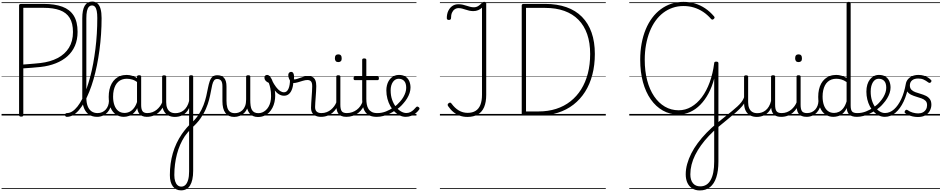

<svg xmlns="http://www.w3.org/2000/svg" viewBox="-20 -1477 12039 2455"><path d="M251 14Q224 14 224 -5V-1408Q224 -1418 231 -1422.5Q238 -1427 252 -1427H538Q680 -1427 776.5 -1391.5Q873 -1356 922.5 -1277.5Q972 -1199 972 -1070Q972 -970 938.5 -892Q905 -814 842.5 -758Q780 -702 693 -667.5Q606 -633 500 -621Q441 -615 386 -610.5Q331 -606 278 -603V-5Q278 5 272 9.5Q266 14 251 14ZM278 -652Q311 -655 349 -657.5Q387 -660 425.5 -664Q464 -668 497 -671Q623 -686 716.5 -734.5Q810 -783 861.5 -866.5Q913 -950 913 -1068Q913 -1180 871 -1248Q829 -1316 745.5 -1346.5Q662 -1377 538 -1377H278ZM0 928H1047V938H0ZM0 -20H1047V0H0ZM0 -505H1047V-500H0ZM0 -1448H1047V-1438H0Z M835 17Q823 17 817 9.5Q811 2 811 -7Q811 -16 817 -23.5Q823 -31 835 -31Q871 -31 905 -53Q939 -75 971 -115.5Q1003 -156 1032 -213Q1061 -270 1086 -340.5Q1111 -411 1133 -493Q1155 -575 1171.5 -665Q1188 -755 1200 -851Q1212 -947 1218 -1046.5Q1224 -1146 1224 -1246Q1224 -1258 1232.5 -1264.5Q1241 -1271 1251.5 -1271Q1262 -1271 1270.5 -1264.5Q1279 -1258 1279 -1246Q1279 -1141 1272 -1038Q1265 -935 1251.5 -834.5Q1238 -734 1219 -640.5Q1200 -547 1175.5 -462Q1151 -377 1121.5 -304Q1092 -231 1059.5 -172Q1027 -113 990.5 -70.5Q954 -28 915 -5.5Q876 17 835 17ZM1222 17Q1161 17 1118.5 -11.5Q1076 -40 1054 -95Q1032 -150 1032 -229V-1243Q1032 -1351 1063.5 -1404Q1095 -1457 1159 -1457Q1199 -1457 1226 -1433.5Q1253 -1410 1266 -1363Q1279 -1316 1279 -1246Q1279 -1233 1270.5 -1227Q1262 -1221 1251.5 -1221Q1241 -1221 1232.5 -1227Q1224 -1233 1224 -1246Q1224 -1301 1217 -1336.5Q1210 -1372 1195 -1389.5Q1180 -1407 1157 -1407Q1133 -1407 1116.5 -1389.5Q1100 -1372 1092 -1336Q1084 -1300 1084 -1243V-229Q1084 -165 1100.5 -121Q1117 -77 1149.5 -54Q1182 -31 1228 -31Q1239 -31 1244.5 -23.5Q1250 -16 1249.5 -7Q1249 2 1242 9.5Q1235 17 1222 17ZM892 928H1286V938H892ZM892 -20H1286V0H892ZM892 -505H1286V-500H892ZM892 -1448H1286V-1438H892Z M1221 17Q1210 17 1204.5 9.5Q1199 2 1199.5 -7Q1200 -16 1207 -23.5Q1214 -31 1227 -31Q1260 -31 1286.5 -43Q1313 -55 1332 -76Q1351 -97 1361.5 -125Q1372 -153 1373 -186Q1374 -198 1383 -201.5Q1392 -205 1400.5 -201.5Q1409 -198 1408 -186Q1407 -142 1392.5 -104.5Q1378 -67 1353.5 -40Q1329 -13 1295 2Q1261 17 1221 17ZM1286 928V938ZM1286 -20V0ZM1286 -505V-500ZM1286 -1448V-1438Z M1563 17Q1508 17 1464 -12Q1420 -41 1395 -98Q1370 -155 1370 -238Q1370 -288 1379.5 -331Q1389 -374 1408 -408.5Q1427 -443 1454.5 -467.5Q1482 -492 1518.5 -505.5Q1555 -519 1600 -519Q1638 -519 1674.5 -506.5Q1711 -494 1747 -470V-419Q1707 -449 1672 -459.5Q1637 -470 1601 -470Q1569 -470 1541.5 -460.5Q1514 -451 1492.5 -432Q1471 -413 1456.5 -385.5Q1442 -358 1434 -322Q1426 -286 1426 -242Q1426 -180 1442.5 -133Q1459 -86 1491.5 -59.5Q1524 -33 1573 -33Q1607 -33 1639 -49Q1671 -65 1697.5 -101.5Q1724 -138 1741 -202L1759 -159Q1738 -85 1704.5 -47Q1671 -9 1633.5 4Q1596 17 1563 17ZM1859 17Q1825 17 1801 7Q1777 -3 1762 -22Q1747 -41 1739.5 -69Q1732 -97 1732 -132V-495Q1732 -506 1739 -510.5Q1746 -515 1760 -515Q1773 -515 1779 -510.5Q1785 -506 1785 -496V-133Q1785 -81 1802 -56Q1819 -31 1865 -31Q1872 -31 1876 -23.5Q1880 -16 1879.5 -7Q1879 2 1874.5 9.5Q1870 17 1859 17ZM1286 928H1921V938H1286ZM1286 -20H1921V0H1286ZM1286 -505H1921V-500H1286ZM1286 -1448H1921V-1438H1286Z M1856 17Q1845 17 1839.5 9.5Q1834 2 1834.5 -7Q1835 -16 1842 -23.5Q1849 -31 1862 -31Q1899 -31 1930 -43Q1961 -55 1985 -75Q2009 -95 2027 -120Q2045 -145 2055 -172Q2059 -183 2068 -182.5Q2077 -182 2083 -174.5Q2089 -167 2086 -157Q2075 -124 2055 -93Q2035 -62 2006.5 -37Q1978 -12 1940 2.5Q1902 17 1856 17ZM1921 928V938ZM1921 -20V0ZM1921 -505V-500ZM1921 -1448V-1438Z M2295 957Q2228 957 2190 906Q2152 855 2152 762Q2152 687 2161.5 617Q2171 547 2190 481.5Q2209 416 2238 354.5Q2267 293 2306 236Q2322 214 2337.5 193.5Q2353 173 2369 155Q2385 137 2398 124V-96Q2383 -63 2361.5 -41Q2340 -19 2316 -6Q2292 7 2266.5 12.5Q2241 18 2216 18Q2168 18 2131 -1.5Q2094 -21 2073.5 -61.5Q2053 -102 2053 -166V-496Q2053 -505 2059 -509.5Q2065 -514 2078 -514Q2092 -514 2098.5 -509.5Q2105 -505 2105 -496V-171Q2105 -127 2117.5 -95.5Q2130 -64 2156 -47Q2182 -30 2223 -30Q2252 -30 2279 -39Q2306 -48 2329 -66.5Q2352 -85 2370 -115Q2388 -145 2398 -186V-496Q2398 -506 2404.5 -510.5Q2411 -515 2425 -515Q2438 -515 2444 -510.5Q2450 -506 2450 -496V707Q2450 770 2439.5 817Q2429 864 2409.5 895.5Q2390 927 2361 942Q2332 957 2295 957ZM2298 909Q2329 909 2351 887.5Q2373 866 2385.5 822.5Q2398 779 2398 715V197Q2390 205 2380.5 216Q2371 227 2362 239.5Q2353 252 2342 266Q2309 316 2284 373.5Q2259 431 2242.5 494Q2226 557 2217.5 624.5Q2209 692 2209 762Q2209 807 2219.5 840Q2230 873 2250 891Q2270 909 2298 909ZM1921 928H2586V938H1921ZM1921 -20H2586V0H1921ZM1921 -505H2586V-500H1921ZM1921 -1448H2586V-1438H1921Z M2430 161Q2425 166 2419.5 160.5Q2414 155 2411 143.5Q2408 132 2410 120.5Q2412 109 2421 102Q2483 47 2521.5 -13.5Q2560 -74 2582.5 -133.5Q2605 -193 2617.5 -249Q2630 -305 2639.5 -353.5Q2649 -402 2661.5 -438.5Q2674 -475 2696.5 -495Q2719 -515 2759 -515Q2770 -515 2775 -508Q2780 -501 2779.5 -491.5Q2779 -482 2773 -474.5Q2767 -467 2756 -467Q2730 -467 2716 -447Q2702 -427 2693.5 -391Q2685 -355 2676.5 -307Q2668 -259 2653.5 -202.5Q2639 -146 2612.5 -84.5Q2586 -23 2542 39.5Q2498 102 2430 161ZM2586 928H2692V938H2586ZM2586 -20H2692V0H2586ZM2586 -505H2692V-500H2586ZM2586 -1448H2692V-1438H2586Z M2974 18Q2938 18 2910 5.5Q2882 -7 2862.5 -32.5Q2843 -58 2833.5 -96Q2824 -134 2824 -184V-374Q2824 -424 2807 -445.5Q2790 -467 2756 -467Q2745 -467 2739 -474.5Q2733 -482 2733.5 -491.5Q2734 -501 2740 -508Q2746 -515 2758 -515Q2787 -515 2809 -506.5Q2831 -498 2846 -480Q2861 -462 2868.5 -435Q2876 -408 2876 -370V-189Q2876 -138 2886.5 -102Q2897 -66 2920.5 -48Q2944 -30 2984 -30Q3009 -30 3034 -39Q3059 -48 3080.5 -68.5Q3102 -89 3114.5 -122.5Q3127 -156 3127 -205V-496Q3127 -506 3133.5 -510.5Q3140 -515 3154 -515Q3168 -515 3174 -510.5Q3180 -506 3180 -496V-204Q3180 -158 3184.5 -125.5Q3189 -93 3201 -72Q3213 -51 3233.5 -40.5Q3254 -30 3284 -30Q3310 -30 3333.5 -39.5Q3357 -49 3377.5 -67Q3398 -85 3413.5 -111.5Q3429 -138 3437.5 -172Q3446 -206 3446 -247Q3446 -304 3437.5 -345Q3429 -386 3417 -417Q3388 -430 3374.5 -447Q3361 -464 3361 -483Q3361 -496 3369 -507.5Q3377 -519 3395 -519Q3418 -519 3437 -493Q3456 -467 3470 -425.5Q3484 -384 3491.5 -338.5Q3499 -293 3499 -255Q3499 -213 3490 -172.5Q3481 -132 3463 -97.5Q3445 -63 3418.5 -37Q3392 -11 3357 4Q3322 19 3277 19Q3243 19 3216 7Q3189 -5 3170 -29Q3151 -53 3140 -90Q3126 -55 3100.5 -31Q3075 -7 3042.5 5.5Q3010 18 2974 18ZM2692 928H3580V938H2692ZM2692 -20H3580V0H2692ZM2692 -505H3580V-500H2692ZM2692 -1448H3580V-1438H2692Z M3612 -253Q3578 -253 3547 -271.5Q3516 -290 3486 -329Q3456 -368 3424 -429Q3417 -443 3423.5 -451Q3430 -459 3441 -459Q3452 -459 3458 -448Q3485 -397 3510.5 -363.5Q3536 -330 3561 -313.5Q3586 -297 3612 -297Q3648 -297 3668 -341Q3688 -385 3688 -463Q3688 -473 3694.5 -478Q3701 -483 3709.5 -483Q3718 -483 3725 -477Q3732 -471 3732 -459Q3732 -393 3717.5 -347Q3703 -301 3676.5 -277Q3650 -253 3612 -253ZM3580 928V938ZM3580 -20V0ZM3580 -505V-500ZM3580 -1448V-1438Z M4084 17Q4059 17 4036 11Q4013 5 3995 -8.5Q3977 -22 3967 -44Q3957 -66 3957 -97Q3957 -124 3959.5 -159Q3962 -194 3964.5 -232.5Q3967 -271 3969.5 -307Q3972 -343 3972 -374Q3972 -419 3956.5 -436.5Q3941 -454 3910 -454Q3885 -454 3852.5 -444Q3820 -434 3788 -424.5Q3756 -415 3730 -415Q3714 -415 3699.5 -431.5Q3685 -448 3675.5 -471.5Q3666 -495 3666 -514Q3666 -527 3670 -536.5Q3674 -546 3682.5 -552Q3691 -558 3702 -558Q3722 -558 3731 -540Q3740 -522 3740 -497Q3740 -488 3739.5 -479Q3739 -470 3738 -462Q3755 -461 3775.5 -467Q3796 -473 3819.5 -482Q3843 -491 3868 -497.5Q3893 -504 3919 -504Q3955 -504 3978 -491Q4001 -478 4012.5 -449.5Q4024 -421 4024 -376Q4024 -345 4021.5 -308.5Q4019 -272 4016.5 -235Q4014 -198 4011.5 -165Q4009 -132 4009 -108Q4009 -68 4030 -49.5Q4051 -31 4090 -31Q4101 -31 4106 -23.5Q4111 -16 4110.5 -7Q4110 2 4103.5 9.5Q4097 17 4084 17ZM3580 928H4148V938H3580ZM3580 -20H4148V0H3580ZM3580 -505H4148V-500H3580ZM3580 -1448H4148V-1438H3580Z M4083 17Q4072 17 4066.5 9.5Q4061 2 4061.5 -7Q4062 -16 4069 -23.5Q4076 -31 4089 -31Q4126 -31 4157 -43Q4188 -55 4212 -75Q4236 -95 4254 -120Q4272 -145 4282 -172Q4286 -183 4295 -182.5Q4304 -182 4310 -174.5Q4316 -167 4313 -157Q4302 -124 4282 -93Q4262 -62 4233.5 -37Q4205 -12 4167 2.5Q4129 17 4083 17ZM4148 928V938ZM4148 -20V0ZM4148 -505V-500ZM4148 -1448V-1438Z M4410 17Q4372 17 4346.5 6.5Q4321 -4 4306.5 -24Q4292 -44 4286 -72.5Q4280 -101 4280 -137V-496Q4280 -506 4286 -510.5Q4292 -515 4305 -515Q4319 -515 4325.5 -510.5Q4332 -506 4332 -496V-137Q4332 -82 4348.5 -56.5Q4365 -31 4416 -31Q4425 -31 4429.5 -23.5Q4434 -16 4433.5 -7Q4433 2 4427.5 9.5Q4422 17 4410 17ZM4306 -683Q4284 -683 4273 -695.5Q4262 -708 4262 -732Q4262 -757 4273 -769.5Q4284 -782 4306 -782Q4327 -782 4338 -769.5Q4349 -757 4349 -732Q4350 -707 4338.5 -695Q4327 -683 4306 -683ZM4148 928H4473V938H4148ZM4148 -20H4473V0H4148ZM4148 -505H4473V-500H4148ZM4148 -1448H4473V-1438H4148Z M4408 17Q4397 17 4391.5 9.5Q4386 2 4386.5 -7Q4387 -16 4394 -23.5Q4401 -31 4414 -31Q4451 -31 4483.5 -42.5Q4516 -54 4542.5 -74Q4569 -94 4588 -121.5Q4607 -149 4617 -182Q4620 -193 4629.5 -192Q4639 -191 4645.5 -184Q4652 -177 4649 -167Q4637 -125 4615 -91.5Q4593 -58 4561.5 -33.5Q4530 -9 4491 4Q4452 17 4408 17ZM4473 928V938ZM4473 -20V0ZM4473 -505V-500ZM4473 -1448V-1438Z M4797 17Q4746 17 4710.5 2Q4675 -13 4653.5 -41.5Q4632 -70 4621.5 -110Q4611 -150 4611 -201V-452H4520Q4509 -452 4505 -458Q4501 -464 4501 -476Q4501 -489 4505 -494.5Q4509 -500 4520 -500H4611V-711Q4611 -721 4617.5 -725.5Q4624 -730 4637 -730Q4650 -730 4657 -725.5Q4664 -721 4664 -711V-500H4805Q4816 -500 4820.5 -494.5Q4825 -489 4825 -476Q4825 -464 4820.5 -458Q4816 -452 4805 -452H4664V-213Q4664 -175 4670 -142Q4676 -109 4691.5 -84.5Q4707 -60 4734 -45.5Q4761 -31 4804 -31Q4814 -31 4819 -23.5Q4824 -16 4823.5 -7Q4823 2 4816.5 9.5Q4810 17 4797 17ZM4473 928H4861V938H4473ZM4473 -20H4861V0H4473ZM4473 -505H4861V-500H4473ZM4473 -1448H4861V-1438H4473Z M4799 17Q4786 17 4780.5 9.5Q4775 2 4776.5 -7Q4778 -16 4785.5 -23.5Q4793 -31 4805 -31Q4861 -31 4915 -52Q4969 -73 5013 -105Q5021 -110 5027.5 -107Q5034 -104 5038.5 -96.5Q5043 -89 5043 -80.5Q5043 -72 5036 -67Q5002 -43 4962 -24Q4922 -5 4880.5 6Q4839 17 4799 17ZM4861 928V938ZM4861 -20V0ZM4861 -505V-500ZM4861 -1448V-1438Z M5013 -103Q5037 -120 5058 -139.5Q5079 -159 5097 -180Q5121 -207 5138 -236.5Q5155 -266 5164.5 -296Q5174 -326 5174 -354Q5174 -413 5148 -441.5Q5122 -470 5076 -470Q5055 -470 5036.5 -459.5Q5018 -449 5004 -429Q4990 -409 4982.5 -382Q4975 -355 4975 -322Q4975 -256 4993.5 -202.5Q5012 -149 5042 -111Q5072 -73 5107 -52.5Q5142 -32 5175 -32Q5205 -32 5228 -44Q5251 -56 5269 -73.5Q5287 -91 5300 -106Q5308 -115 5316 -114.5Q5324 -114 5333 -107Q5341 -101 5343.5 -93.5Q5346 -86 5340 -77Q5324 -53 5298 -31.5Q5272 -10 5239 3.5Q5206 17 5168 17Q5130 17 5093.5 0Q5057 -17 5025.5 -48Q4994 -79 4970.5 -121.5Q4947 -164 4933.5 -214.5Q4920 -265 4920 -321Q4920 -355 4927.5 -385.5Q4935 -416 4949 -440.5Q4963 -465 4983 -482.5Q5003 -500 5027.5 -509.5Q5052 -519 5080 -519Q5133 -519 5166 -496.5Q5199 -474 5214 -437Q5229 -400 5229 -358Q5229 -324 5217.5 -288.5Q5206 -253 5185 -218.5Q5164 -184 5135 -152Q5115 -128 5090 -106Q5065 -84 5038 -65ZM4861 928H5305V938H4861ZM4861 -20H5305V0H4861ZM4861 -505H5305V-500H4861ZM4861 -1448H5305V-1438H4861Z M5956 18Q5905 18 5860.5 2.5Q5816 -13 5778 -44Q5740 -75 5709 -121Q5703 -131 5704.5 -140.5Q5706 -150 5715 -156Q5727 -166 5736 -165Q5745 -164 5753 -153Q5795 -95 5846.5 -64.5Q5898 -34 5960 -34Q6020 -34 6061 -59.5Q6102 -85 6122.5 -136.5Q6143 -188 6143 -266V-1379Q6123 -1359 6094 -1347Q6065 -1335 6032 -1335Q6005 -1335 5980.5 -1340.5Q5956 -1346 5933 -1354Q5910 -1362 5888 -1367.5Q5866 -1373 5842 -1373Q5816 -1373 5794 -1358Q5772 -1343 5759.5 -1315Q5747 -1287 5747 -1245Q5747 -1236 5741 -1229Q5735 -1222 5720 -1222Q5706 -1222 5699.5 -1228Q5693 -1234 5693 -1245Q5693 -1298 5712 -1338Q5731 -1378 5764 -1400.5Q5797 -1423 5841 -1423Q5873 -1423 5898 -1417Q5923 -1411 5946 -1403.5Q5969 -1396 5991.5 -1390Q6014 -1384 6040 -1384Q6070 -1384 6095 -1400Q6120 -1416 6136 -1434Q6147 -1444 6153.5 -1448.5Q6160 -1453 6171 -1453Q6184 -1453 6190.5 -1448.5Q6197 -1444 6197 -1434V-265Q6197 -170 6170 -107Q6143 -44 6089 -13Q6035 18 5956 18ZM5605 928H6427V938H5605ZM5605 -20H6427V0H5605ZM5605 -505H6427V-500H5605ZM5605 -1448H6427V-1438H5605Z M6678 0Q6651 0 6651 -19V-1408Q6651 -1418 6658 -1422.5Q6665 -1427 6679 -1427H6951Q7103 -1427 7221.5 -1385.5Q7340 -1344 7421 -1262Q7502 -1180 7544 -1061Q7586 -942 7586 -787Q7586 -644 7554 -521.5Q7522 -399 7461 -303Q7400 -207 7312.5 -139Q7225 -71 7113 -35.5Q7001 0 6868 0ZM6706 -52H6866Q6988 -52 7091 -85Q7194 -118 7274.5 -181.5Q7355 -245 7411 -334.5Q7467 -424 7496.5 -538Q7526 -652 7526 -787Q7526 -930 7488 -1039.5Q7450 -1149 7376.5 -1224Q7303 -1299 7196 -1337.5Q7089 -1376 6951 -1376H6706ZM6427 928H7726V938H6427ZM6427 -20H7726V0H6427ZM6427 -505H7726V-500H6427ZM6427 -1448H7726V-1438H6427Z M8928 958Q8872 958 8831.5 932.5Q8791 907 8769.5 861Q8748 815 8748 751Q8748 739 8757 733Q8766 727 8777.5 727Q8789 727 8798 733.5Q8807 740 8807 752Q8807 825 8840 865.5Q8873 906 8934 906Q9021 906 9066.5 825Q9112 744 9112 589V-473Q9085 -368 9039.5 -283Q8994 -198 8934.5 -137.5Q8875 -77 8804 -45Q8733 -13 8654 -13Q8545 -13 8455.5 -63.5Q8366 -114 8301 -206.5Q8236 -299 8201 -427.5Q8166 -556 8166 -713Q8166 -823 8184 -920.5Q8202 -1018 8236 -1100.5Q8270 -1183 8318.5 -1248Q8367 -1313 8429 -1359Q8491 -1405 8564 -1429Q8637 -1453 8719 -1453Q8798 -1453 8867 -1432Q8936 -1411 8997 -1370Q9058 -1329 9109 -1269Q9117 -1260 9117 -1252.5Q9117 -1245 9107 -1235Q9097 -1226 9088.5 -1226Q9080 -1226 9071 -1236Q9025 -1289 8970 -1325.5Q8915 -1362 8852.5 -1381Q8790 -1400 8719 -1400Q8646 -1400 8580.5 -1377.5Q8515 -1355 8460 -1313Q8405 -1271 8361.5 -1210.5Q8318 -1150 8287.5 -1073Q8257 -996 8240.5 -905.5Q8224 -815 8224 -713Q8224 -568 8255 -449.5Q8286 -331 8344 -245.5Q8402 -160 8481.5 -113.5Q8561 -67 8658 -67Q8743 -67 8818.5 -110.5Q8894 -154 8954 -234Q9014 -314 9054.5 -425Q9095 -536 9112 -669Q9112 -680 9118.5 -684.5Q9125 -689 9139 -689Q9166 -689 9166 -669V588Q9166 708 9139 790.5Q9112 873 9059 915.5Q9006 958 8928 958ZM8026 928H9312V938H8026ZM8026 -20H9312V0H8026ZM8026 -505H9312V-500H8026ZM8026 -1448H9312V-1438H8026Z M8748 751Q8748 687 8766.5 620Q8785 553 8819 485.5Q8853 418 8902.5 351.5Q8952 285 9014 221Q9076 157 9149 97Q9205 51 9252.5 13.5Q9300 -24 9339 -56Q9378 -88 9408.5 -116Q9439 -144 9459.5 -170.5Q9480 -197 9490.5 -223.5Q9501 -250 9502 -279Q9502 -290 9511 -292.5Q9520 -295 9528 -291.5Q9536 -288 9536 -279Q9535 -235 9518.5 -196.5Q9502 -158 9471 -121Q9440 -84 9395.5 -45Q9351 -6 9294 40Q9237 86 9169 143Q9101 200 9044 260.5Q8987 321 8943 382.5Q8899 444 8868.5 505.5Q8838 567 8822.5 629Q8807 691 8807 752Q8807 764 8798.5 770Q8790 776 8778 776Q8766 776 8757 769.5Q8748 763 8748 751ZM9312 928H9362V938H9312ZM9312 -20H9362V0H9312ZM9312 -505H9362V-500H9312ZM9312 -1448H9362V-1438H9312Z M9657 18Q9609 18 9572 -1.5Q9535 -21 9514.5 -61.5Q9494 -102 9494 -166V-496Q9494 -505 9500 -509.5Q9506 -514 9519 -514Q9533 -514 9539.5 -509.5Q9546 -505 9546 -496V-171Q9546 -127 9558.5 -95.5Q9571 -64 9597 -47Q9623 -30 9664 -30Q9693 -30 9720 -39Q9747 -48 9770 -66.5Q9793 -85 9811 -115Q9829 -145 9839 -186V-496Q9839 -506 9845.5 -510.5Q9852 -515 9866 -515Q9879 -515 9885 -510.5Q9891 -506 9891 -496V-137Q9891 -78 9909.5 -54.5Q9928 -31 9975 -31Q9985 -31 9989.5 -23.5Q9994 -16 9993.5 -7Q9993 2 9987 9.5Q9981 17 9969 17Q9939 17 9917 10.5Q9895 4 9879.5 -9Q9864 -22 9855 -41.5Q9846 -61 9842 -87L9841 -100Q9826 -66 9804.5 -43Q9783 -20 9758.5 -7Q9734 6 9708 12Q9682 18 9657 18ZM9362 928H10033V938H9362ZM9362 -20H10033V0H9362ZM9362 -505H10033V-500H9362ZM9362 -1448H10033V-1438H9362Z M9968 17Q9957 17 9951.5 9.5Q9946 2 9946.5 -7Q9947 -16 9954 -23.5Q9961 -31 9974 -31Q10011 -31 10042 -43Q10073 -55 10097 -75Q10121 -95 10139 -120Q10157 -145 10167 -172Q10171 -183 10180 -182.5Q10189 -182 10195 -174.5Q10201 -167 10198 -157Q10187 -124 10167 -93Q10147 -62 10118.5 -37Q10090 -12 10052 2.5Q10014 17 9968 17ZM10033 928V938ZM10033 -20V0ZM10033 -505V-500ZM10033 -1448V-1438Z M10295 17Q10257 17 10231.5 6.5Q10206 -4 10191.5 -24Q10177 -44 10171 -72.5Q10165 -101 10165 -137V-496Q10165 -506 10171 -510.5Q10177 -515 10190 -515Q10204 -515 10210.5 -510.5Q10217 -506 10217 -496V-137Q10217 -82 10233.5 -56.5Q10250 -31 10301 -31Q10310 -31 10314.5 -23.5Q10319 -16 10318.5 -7Q10318 2 10312.5 9.5Q10307 17 10295 17ZM10191 -683Q10169 -683 10158 -695.5Q10147 -708 10147 -732Q10147 -757 10158 -769.5Q10169 -782 10191 -782Q10212 -782 10223 -769.5Q10234 -757 10234 -732Q10235 -707 10223.5 -695Q10212 -683 10191 -683ZM10033 928H10358V938H10033ZM10033 -20H10358V0H10033ZM10033 -505H10358V-500H10033ZM10033 -1448H10358V-1438H10033Z M10293 17Q10282 17 10276.5 9.5Q10271 2 10271.5 -7Q10272 -16 10279 -23.5Q10286 -31 10299 -31Q10332 -31 10358.5 -43Q10385 -55 10404 -76Q10423 -97 10433.5 -125Q10444 -153 10445 -186Q10446 -198 10455 -201.5Q10464 -205 10472.5 -201.5Q10481 -198 10480 -186Q10479 -142 10464.5 -104.5Q10450 -67 10425.5 -40Q10401 -13 10367 2Q10333 17 10293 17ZM10358 928V938ZM10358 -20V0ZM10358 -505V-500ZM10358 -1448V-1438Z M10635 17Q10580 17 10536 -12Q10492 -41 10467 -98Q10442 -155 10442 -238Q10442 -288 10451.5 -331Q10461 -374 10480 -408.5Q10499 -443 10527 -467.5Q10555 -492 10591.5 -505.5Q10628 -519 10673 -519Q10706 -519 10739 -509Q10772 -499 10805 -480V-1434Q10805 -1444 10811.5 -1448.5Q10818 -1453 10832 -1453Q10845 -1453 10851 -1448.5Q10857 -1444 10857 -1434V-129Q10857 -73 10874.5 -52Q10892 -31 10943 -31Q10952 -31 10956 -23.5Q10960 -16 10959.5 -7Q10959 2 10953.5 9.5Q10948 17 10937 17Q10905 17 10881 10Q10857 3 10841.5 -11Q10826 -25 10817.5 -45.5Q10809 -66 10807 -92V-96Q10785 -50 10755 -25Q10725 0 10694 8.5Q10663 17 10635 17ZM10645 -33Q10677 -33 10707 -47Q10737 -61 10762.5 -93Q10788 -125 10805 -181V-428Q10770 -452 10737.5 -461Q10705 -470 10673 -470Q10641 -470 10613.5 -460.5Q10586 -451 10564.5 -432Q10543 -413 10528.5 -385.5Q10514 -358 10506 -322Q10498 -286 10498 -242Q10498 -180 10514.5 -133Q10531 -86 10563.5 -59.5Q10596 -33 10645 -33ZM10358 928H10999V938H10358ZM10358 -20H10999V0H10358ZM10358 -505H10999V-500H10358ZM10358 -1448H10999V-1438H10358Z M10937 17Q10924 17 10918.5 9.5Q10913 2 10914.5 -7Q10916 -16 10923.5 -23.5Q10931 -31 10943 -31Q10999 -31 11053 -52Q11107 -73 11151 -105Q11159 -110 11165.5 -107Q11172 -104 11176.5 -96.5Q11181 -89 11181 -80.5Q11181 -72 11174 -67Q11140 -43 11100 -24Q11060 -5 11018.5 6Q10977 17 10937 17ZM10999 928V938ZM10999 -20V0ZM10999 -505V-500ZM10999 -1448V-1438Z M11154 -106Q11177 -122 11197.5 -140.5Q11218 -159 11235 -180Q11259 -207 11276 -236.5Q11293 -266 11302.5 -295.5Q11312 -325 11312 -355Q11312 -414 11286 -442Q11260 -470 11214 -470Q11204 -470 11198.5 -477.5Q11193 -485 11194 -494.5Q11195 -504 11201 -511.5Q11207 -519 11218 -519Q11271 -519 11304 -496.5Q11337 -474 11352 -437Q11367 -400 11367 -358Q11367 -324 11355.5 -288.5Q11344 -253 11323 -218.5Q11302 -184 11273 -152Q11254 -129 11230.5 -108Q11207 -87 11182 -69ZM10999 928H11443V938H10999ZM10999 -20H11443V0H10999ZM10999 -505H11443V-500H10999ZM10999 -1448H11443V-1438H10999Z M11294 17Q11254 17 11218 0Q11182 -17 11152.5 -47.5Q11123 -78 11102 -118.5Q11081 -159 11069.5 -206.5Q11058 -254 11058 -305Q11058 -354 11069.5 -393.5Q11081 -433 11103 -461Q11125 -489 11154 -504Q11183 -519 11218 -519Q11229 -519 11234 -511.5Q11239 -504 11238 -494.5Q11237 -485 11231 -477.5Q11225 -470 11214 -470Q11192 -470 11174 -459Q11156 -448 11142.5 -427Q11129 -406 11121 -376Q11113 -346 11113 -306Q11113 -246 11128 -196Q11143 -146 11169 -109.5Q11195 -73 11227.5 -52.5Q11260 -32 11296 -32Q11359 -32 11412 -79.5Q11465 -127 11504 -211Q11543 -295 11562 -404Q11565 -414 11574 -415Q11583 -416 11591.5 -410.5Q11600 -405 11598 -394Q11578 -272 11534.5 -179.5Q11491 -87 11429.5 -35Q11368 17 11294 17ZM11443 928H11468V938H11443ZM11443 -20H11468V0H11443ZM11443 -505H11468V-500H11443ZM11443 -1448H11468V-1438H11443Z M11717 19Q11683 19 11651 12Q11619 5 11594 -7Q11569 -19 11553 -31Q11546 -37 11546.5 -45Q11547 -53 11554 -63Q11561 -72 11568.5 -73.5Q11576 -75 11585 -69Q11613 -48 11650 -37.5Q11687 -27 11720 -27Q11755 -27 11780.5 -40.5Q11806 -54 11820 -78Q11834 -102 11834 -133Q11834 -169 11814 -188.5Q11794 -208 11763 -219Q11732 -230 11697.5 -240Q11663 -250 11631.5 -265Q11600 -280 11580 -307Q11560 -334 11560 -380Q11560 -420 11580 -451Q11600 -482 11637 -500.5Q11674 -519 11724 -519Q11761 -519 11792 -509.5Q11823 -500 11846.5 -485Q11870 -470 11885 -454Q11892 -446 11890 -439Q11888 -432 11881 -424Q11875 -417 11866.5 -417Q11858 -417 11850 -423Q11818 -447 11789 -460Q11760 -473 11721 -473Q11669 -473 11641.5 -449Q11614 -425 11614 -385Q11614 -350 11633.5 -330Q11653 -310 11684.5 -298.5Q11716 -287 11751.5 -277Q11787 -267 11818 -252Q11849 -237 11869 -210.5Q11889 -184 11889 -138Q11889 -100 11870.5 -63.5Q11852 -27 11814.5 -4Q11777 19 11717 19ZM11468 928H11999V938H11468ZM11468 -20H11999V0H11468ZM11468 -505H11999V-500H11468ZM11468 -1448H11999V-1438H11468Z"/></svg>

Font: Playwrite ID Guides
Style: Regular
Weight: 400
Designer: Veronika Burian, José Scaglione
Foundry: TypeTogether
Version: Version 1.003